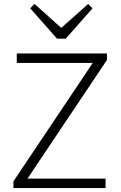

<svg xmlns="http://www.w3.org/2000/svg" viewBox="-20 -953 611 973"><path d="M48 -34 460 -649H522L110 -34ZM48 0V-34L92 -48H515V0ZM65 -634V-682H522V-649L477 -634ZM427 -933 449 -911 313 -757H269L133 -911L155 -933L308 -796L274 -797Z"/></svg>

Font: Outfit Thin ExtraLight
Style: Regular
Weight: 250
Version: Version 1.100;gftools[0.9.27]